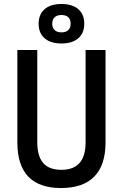

<svg xmlns="http://www.w3.org/2000/svg" viewBox="-20 -948 626 978"><path d="M291 9.8Q68.4 9.8 68.4 -222.7V-693.4H169.9V-222.7Q169.9 -153.3 199.7 -118.2Q229.5 -83 293 -83Q416 -83 416 -222.7V-693.4H517.6V-222.7Q517.6 -106.4 460 -48.3Q402.3 9.8 291 9.8ZM293 -726.6Q237.8 -726.6 207.3 -752.9Q176.8 -779.3 176.8 -827.1Q176.8 -875 207.3 -901.4Q237.8 -927.7 293 -927.7Q348.1 -927.7 378.7 -901.4Q409.2 -875 409.2 -827.1Q409.2 -779.3 378.7 -752.9Q348.1 -726.6 293 -726.6ZM293 -783.2Q315.9 -783.2 327.9 -794.7Q339.8 -806.2 339.8 -827.1Q339.8 -848.6 327.9 -860.1Q315.9 -871.6 293 -871.6Q270.5 -871.6 258.3 -860.1Q246.1 -848.6 246.1 -827.1Q246.1 -806.2 258.3 -794.7Q270.5 -783.2 293 -783.2Z"/></svg>

Font: Cascadia Code
Style: Regular
Weight: 400
Monospace: yes
Designer: Aaron Bell
Foundry: Saja Typeworks
Version: Version 2106.017